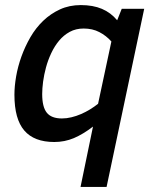

<svg xmlns="http://www.w3.org/2000/svg" viewBox="-20 -547 612 760"><path d="M348.1 -45.9Q308.6 -15.6 272.2 -0.2Q235.8 15.1 194.8 15.1Q115.2 15.1 76.2 -30.3Q37.1 -75.7 37.1 -171.9Q37.1 -205.6 43.9 -244.9Q50.8 -284.2 64.9 -323.5Q79.1 -362.8 100.3 -399.7Q121.6 -436.5 150.9 -464.6Q180.2 -492.7 217.3 -509.8Q254.4 -526.9 299.8 -526.9Q348.1 -526.9 383.3 -512Q418.5 -497.1 443.8 -466.8L461.9 -512.2H550.8L401.9 192.9H298.8ZM420.9 -382.8Q400.4 -405.8 373.3 -419.9Q346.2 -434.1 311 -434.1Q280.3 -434.1 256.1 -420.9Q231.9 -407.7 213.9 -386Q195.8 -364.3 182.9 -336.7Q169.9 -309.1 162.1 -280.3Q154.3 -251.5 150.6 -223.9Q147 -196.3 147 -174.8Q147 -123.5 165.3 -100.8Q183.6 -78.1 225.1 -78.1Q243.7 -78.1 262.9 -82.8Q282.2 -87.4 300.8 -95.5Q319.3 -103.5 336.4 -114Q353.5 -124.5 368.2 -136.2Z"/></svg>

Font: Clear Sans Medium
Style: Italic
Weight: 500
Italic angle: -12°
Foundry: Intel Corporation
Version: Version 1.00